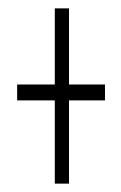

<svg xmlns="http://www.w3.org/2000/svg" viewBox="-20 -543 290 459"><path d="M111 -104V-303H21V-341H111V-523H145V-341H231V-303H145V-104Z"/></svg>

Font: Inconsolata UltraCondensed Light
Style: Regular
Weight: 300
Width: 1
Monospace: yes
Designer: Raph Levien, Cyreal, Brenton Simpson
Foundry: Raph Levien, Cyreal, Google
Version: Version 3.001; ttfautohint (v1.8.2.53-6de2)